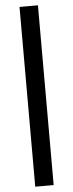

<svg xmlns="http://www.w3.org/2000/svg" viewBox="-65 -778 405 1064"><g transform="rotate(-5 138.0 -246.0)"><path d="M86.5 -746H189V254H86.5Z"/></g></svg>

Font: HK Grotesk ExtraBold
Style: Regular
Weight: 800
Designer: Alfredo Marco Pradil
Foundry: Hanken Design Co.
Version: Version 3.001